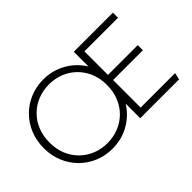

<svg xmlns="http://www.w3.org/2000/svg" viewBox="-109 -1065 1430 1430"><g transform="rotate(-45 606.0 -350.0)"><path d="M416 15Q339.5 15 274 -12.8Q208.5 -40.5 159.5 -90Q110.5 -139.5 83.2 -206Q56 -272.5 56 -350Q56 -428 83.2 -494.5Q110.5 -561 159.5 -610.5Q208.5 -660 274 -687.5Q339.5 -715 416 -715Q484.5 -715 544.5 -692Q604.5 -669 652 -627.8Q699.5 -586.5 730 -531L722 -520V-700H1134V-646H780V-398H1094V-344H780V-54H1143L1131 0H722V-179L730 -168Q684.5 -85 601.8 -35Q519 15 416 15ZM419 -41Q482 -41 537 -63Q592 -85 633.5 -125.8Q675 -166.5 698.5 -223.5Q722 -280.5 722 -350Q722 -443 681.2 -512.5Q640.5 -582 571.8 -620.5Q503 -659 419 -659Q356 -659 301 -637Q246 -615 204.5 -574.2Q163 -533.5 139.5 -476.8Q116 -420 116 -350Q116 -257 156.8 -187.5Q197.5 -118 266.2 -79.5Q335 -41 419 -41Z"/></g></svg>

Font: Geologica-Sharp
Style: Regular
Weight: 100
Designer: Sindre Bremnes, Frode Helland
Foundry: Monokrom Skriftforlag AS
Version: Version 1.010;gftools[0.9.28]